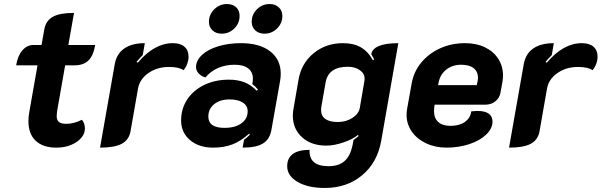

<svg xmlns="http://www.w3.org/2000/svg" viewBox="-20 -723 2983 952"><path d="M121 -122Q121 -145 125 -166L166 -399H60Q68 -447 91 -473.5Q114 -500 147 -500H186L200 -579Q208 -621 242.5 -640Q277 -659 347 -659L319 -500H452Q443 -447 418.5 -423Q394 -399 348 -399H303L263 -171Q261 -155 261 -149Q261 -127 272.5 -118Q284 -109 310 -109Q345 -109 386 -129Q393 -122 397 -110.5Q401 -99 401 -87Q401 -47 359.5 -19Q318 9 259 9Q193 9 157 -25Q121 -59 121 -122Z M664 -282 627 -71Q619 -29 583.5 -10Q548 9 476 9L549 -405Q558 -456 596 -482.5Q634 -509 698 -509L688 -450Q668 -430 657 -416L663 -412Q745 -509 837 -509Q874 -509 894.5 -491.5Q915 -474 915 -442Q915 -425 908.5 -407Q902 -389 890 -375Q867 -391 818 -391Q759 -391 715.5 -360.5Q672 -330 664 -282Z M878 -126Q878 -184 908.5 -230Q939 -276 993 -302Q1047 -328 1115 -328Q1159 -328 1192 -315Q1225 -302 1253 -273L1259 -279Q1245 -296 1231 -306L1233 -319Q1234 -324 1234 -333Q1234 -366 1210.5 -384Q1187 -402 1143 -402Q1099 -402 1061.5 -386Q1024 -370 999 -339Q979 -344 965.5 -358.5Q952 -373 952 -390Q952 -423 981.5 -450.5Q1011 -478 1062 -493.5Q1113 -509 1175 -509Q1267 -509 1319.5 -468.5Q1372 -428 1372 -358Q1372 -341 1369 -323L1326 -80Q1318 -33 1284.5 -12Q1251 9 1183 9L1190 -30Q1205 -41 1219 -55L1215 -60Q1174 -23 1132.5 -7Q1091 9 1037 9Q966 9 922 -28.5Q878 -66 878 -126ZM1208 -171Q1208 -199 1184 -214.5Q1160 -230 1118 -230Q1071 -230 1042 -206.5Q1013 -183 1013 -145Q1013 -89 1093 -89Q1146 -89 1177 -111.5Q1208 -134 1208 -171ZM1016 -615Q1016 -651 1042.5 -677Q1069 -703 1105 -703Q1134 -703 1151 -687Q1168 -671 1168 -644Q1168 -608 1142 -582Q1116 -556 1079 -556Q1051 -556 1033.5 -572.5Q1016 -589 1016 -615ZM1228 -615Q1228 -651 1254 -677Q1280 -703 1317 -703Q1345 -703 1362.5 -686.5Q1380 -670 1380 -644Q1380 -608 1354 -582Q1328 -556 1291 -556Q1263 -556 1245.5 -572.5Q1228 -589 1228 -615Z M1404 101Q1404 61 1432 40.5Q1460 20 1515 20Q1511 101 1609 101Q1660 101 1688.5 75.5Q1717 50 1728 -3L1733 -29Q1750 -41 1758 -49L1755 -54Q1728 -32 1682 -16.5Q1636 -1 1598 -1Q1523 -1 1477.5 -42.5Q1432 -84 1432 -150Q1432 -166 1435 -182L1460 -327Q1474 -409 1535 -459Q1596 -509 1681 -509Q1733 -509 1769 -488.5Q1805 -468 1829 -424L1835 -428Q1830 -440 1821 -454Q1825 -481 1859 -495Q1893 -509 1955 -509L1870 -24Q1851 83 1775.5 146Q1700 209 1590 209Q1507 209 1455.5 179Q1404 149 1404 101ZM1764 -188 1787 -322Q1788 -325 1788 -332Q1788 -358 1764.5 -375Q1741 -392 1704 -392Q1657 -392 1629.5 -373Q1602 -354 1595 -317L1573 -192Q1572 -187 1572 -177Q1572 -148 1593.5 -133Q1615 -118 1655 -118Q1696 -118 1727.5 -138.5Q1759 -159 1764 -188Z M1996 -153Q1996 -171 1998 -180L2021 -308Q2031 -367 2068.5 -412.5Q2106 -458 2162.5 -483.5Q2219 -509 2286 -509Q2342 -509 2384.5 -488.5Q2427 -468 2450.5 -431.5Q2474 -395 2474 -349Q2474 -333 2471 -315L2461 -261Q2456 -236 2435.5 -220Q2415 -204 2387 -204H2135L2133 -190Q2132 -184 2132 -172Q2132 -137 2153 -118Q2174 -99 2214 -99Q2257 -99 2284.5 -118Q2312 -137 2317 -171Q2339 -173 2346 -173Q2422 -173 2422 -120Q2422 -86 2391 -56Q2360 -26 2307.5 -8.5Q2255 9 2194 9Q2138 9 2092.5 -12.5Q2047 -34 2021.5 -71Q1996 -108 1996 -153ZM2344 -301 2347 -315Q2350 -327 2350 -337Q2350 -368 2328.5 -385Q2307 -402 2266 -402Q2224 -402 2193.5 -378.5Q2163 -355 2155 -315L2152 -301Z M2692 -282 2655 -71Q2647 -29 2611.5 -10Q2576 9 2504 9L2577 -405Q2586 -456 2624 -482.5Q2662 -509 2726 -509L2716 -450Q2696 -430 2685 -416L2691 -412Q2773 -509 2865 -509Q2902 -509 2922.5 -491.5Q2943 -474 2943 -442Q2943 -425 2936.5 -407Q2930 -389 2918 -375Q2895 -391 2846 -391Q2787 -391 2743.5 -360.5Q2700 -330 2692 -282Z"/></svg>

Font: K2D ExtraBold
Style: Italic
Weight: 800
Italic angle: -10°
Designer: Katatrad Aksorn Co.,Ltd.
Foundry: Cadson Demak Co.,Ltd.
Version: Version 1.000; ttfautohint (v1.6)